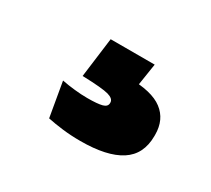

<svg xmlns="http://www.w3.org/2000/svg" viewBox="-60 -112 446 406"><g transform="rotate(30 163.0 91.0)"><path d="M220 -18.5 206.5 68.5 140 34.5Q152 33.5 163.5 33.2Q175 33 186.5 33Q243 33 269 52.8Q295 72.5 295 109.5V112.5Q295 157.5 262 178.8Q229 200 164.5 200Q141.5 200 120.8 197.5Q100 195 83.5 191.5L69 107.5Q84 110.5 100.5 112.2Q117 114 131.5 114Q156.5 114 167.8 111Q179 108 179 99V98Q179 88.5 164 84.2Q149 80 102 78.5Q101.5 78.5 101 78.5Q100.5 78.5 100 78.5L112.5 -18.5Z"/></g></svg>

Font: Anek Telugu Medium ExtraBold
Style: Regular
Weight: 800
Version: Version 1.003